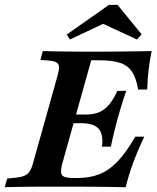

<svg xmlns="http://www.w3.org/2000/svg" viewBox="-39 -785 659 805"><path d="M131.5 -2.4Q106.5 -2.4 78.2 -2Q50 -1.6 24.2 -1.2Q-1.6 -0.8 -19.4 0L-8.9 -36.3L21.8 -39.5Q48.4 -41.9 62.9 -48Q77.4 -54 85.9 -67.3Q94.4 -80.6 100.8 -105.6L201.6 -465.3Q208.9 -490.3 208.5 -503.6Q208.1 -516.9 197.2 -523.4Q186.3 -529.8 160.5 -531.5L130.6 -533.9L140.3 -571Q158.1 -570.2 183.1 -569.8Q208.1 -569.4 236.7 -569Q265.3 -568.5 291.1 -568.5H291.9H396Q434.7 -568.5 469 -569Q503.2 -569.4 535.1 -569.8Q566.9 -570.2 596.8 -571Q588.7 -530.6 584.3 -494Q579.8 -457.3 578.2 -409.7H540.3Q532.3 -456.5 515.3 -483.1Q498.4 -509.7 465.7 -521Q433.1 -532.3 375 -532.3H343.5L222.6 -100.8Q212.1 -62.9 221 -50.8Q229.8 -38.7 267.7 -38.7H285.5Q337.1 -38.7 377.4 -54.4Q417.7 -70.2 454 -108.1Q490.3 -146 528.2 -212.1H566.1Q536.3 -149.2 518.1 -99.2Q500 -49.2 487.9 0Q454.8 -0.8 423.4 -1.2Q391.9 -1.6 357.7 -2Q323.4 -2.4 280.6 -2.4H137.9ZM243.5 -268.5 254 -304.8H418.5L408.1 -268.5ZM388.7 -170.2Q392.7 -203.2 385.9 -225Q379 -246.8 358.5 -257.7Q337.9 -268.5 300 -268.5L320.2 -304.8Q354.8 -304.8 378.2 -315.3Q401.6 -325.8 419.4 -347.6Q437.1 -369.4 453.2 -404H490.3Q475.8 -362.1 468.5 -337.1Q461.3 -312.1 454 -287.1Q446.8 -258.9 440.3 -233.9Q433.9 -208.9 425.8 -170.2ZM254 -619.4 241.1 -640.3 417.7 -764.5H454L554.8 -641.1L535.5 -619.4L369.4 -696L437.1 -705.6Z"/></svg>

Font: Playfair 9pt
Style: Bold Italic
Weight: 700
Italic angle: -15.6°
Designer: Claus Eggers Sørensen
Foundry: Claus Eggers Sørensen
Version: Version 2.203